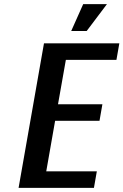

<svg xmlns="http://www.w3.org/2000/svg" viewBox="-20 -910 598 930"><path d="M70 0 193 -700H558L544 -620H299L261 -405H476L462 -325H247L204 -80H449L435 0ZM325 -760 383 -890H498L400 -760Z"/></svg>

Font: Cuprum
Style: Bold Italic
Weight: 700
Italic angle: -10°
Designer: Jovanny Lemonad
Foundry: Jovanny Lemonad
Version: Version 3.000